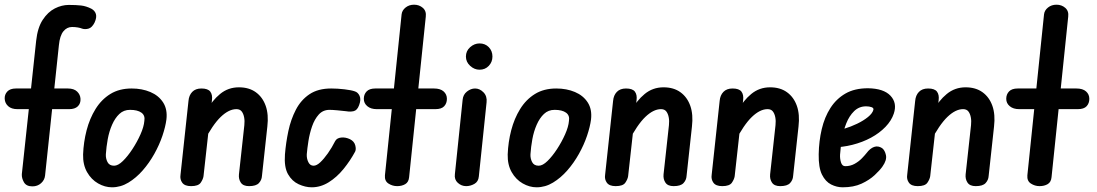

<svg xmlns="http://www.w3.org/2000/svg" viewBox="-56 -793 4672 818"><path d="M82 1Q56 1 46 -16.5Q36 -34 37 -51L98 -619Q104 -675 126 -708.5Q148 -742 177.5 -757Q207 -772 237 -772Q269 -772 290 -769.5Q311 -767 333 -756Q348 -748 352.5 -733.5Q357 -719 347 -697Q336 -675 321 -671Q306 -667 294 -671Q287 -674 275.5 -676Q264 -678 251 -678Q229 -678 214 -659.5Q199 -641 195 -601L136 -45Q134 -26 119 -12.5Q104 1 82 1ZM-36 -372Q-37 -390 -25 -403Q-13 -416 12 -416H233Q259 -416 272.5 -403Q286 -390 287 -372Q288 -352 275.5 -340Q263 -328 239 -328H18Q-7 -328 -21 -340.5Q-35 -353 -36 -372Z M421 5Q391 5 362 -11.5Q333 -28 315 -59.5Q297 -91 298 -135Q300 -188 313 -238Q326 -288 351 -328.5Q376 -369 414 -392.5Q452 -416 505 -416Q549 -416 584.5 -401Q620 -386 639 -356.5Q658 -327 653 -284Q649 -253 636 -214.5Q623 -176 601.5 -137.5Q580 -99 552 -67Q524 -35 491 -15Q458 5 421 5ZM430 -87Q447 -87 467.5 -107Q488 -127 508 -157.5Q528 -188 542.5 -220.5Q557 -253 559 -278Q563 -301 546.5 -313Q530 -325 498 -325Q471 -325 452.5 -307.5Q434 -290 421.5 -261.5Q409 -233 403 -200Q397 -167 395 -136Q394 -118 402 -102.5Q410 -87 430 -87Z M758 0Q731 0 720.5 -14.5Q710 -29 713 -48L747 -363Q749 -387 763 -401.5Q777 -416 802 -416Q830 -416 840 -402.5Q850 -389 847 -366L811 -42Q809 -29 799 -14.5Q789 0 758 0ZM1005 0Q980 0 970 -15Q960 -30 962 -50L985 -260Q987 -278 984 -293.5Q981 -309 973.5 -318.5Q966 -328 951 -328Q919 -328 884.5 -295Q850 -262 811 -187L826 -323Q847 -364 881.5 -392.5Q916 -421 962 -421Q1005 -421 1034 -400Q1063 -379 1076 -342Q1089 -305 1083 -254L1060 -43Q1059 -26 1047 -13Q1035 0 1005 0Z M1272 5Q1245 5 1216.5 -8Q1188 -21 1171 -51Q1154 -81 1158 -135Q1162 -185 1172.5 -234.5Q1183 -284 1204.5 -325.5Q1226 -367 1262.5 -391.5Q1299 -416 1355 -416Q1382 -416 1411.5 -412.5Q1441 -409 1455 -404Q1469 -400 1476 -384.5Q1483 -369 1474 -345Q1466 -323 1451 -319.5Q1436 -316 1420 -319Q1403 -321 1381.5 -323Q1360 -325 1348 -325Q1320 -325 1302 -305Q1284 -285 1273.5 -254.5Q1263 -224 1258 -192Q1253 -160 1251 -136Q1250 -118 1257.5 -102.5Q1265 -87 1280 -87Q1293 -87 1308.5 -101.5Q1324 -116 1341 -140Q1358 -164 1372 -192Q1379 -205 1397.5 -207Q1416 -209 1435 -200Q1453 -191 1457.5 -174Q1462 -157 1457 -147Q1436 -108 1407.5 -73Q1379 -38 1344.5 -16.5Q1310 5 1272 5Z M1636 0Q1616 0 1599 -11Q1582 -22 1584 -46L1655 -732Q1657 -749 1672 -761Q1687 -773 1708 -773Q1730 -773 1745.5 -759.5Q1761 -746 1758 -722L1687 -38Q1685 -17 1670.5 -8.5Q1656 0 1636 0ZM1494 -372Q1494 -391 1506 -403.5Q1518 -416 1543 -416H1793Q1820 -416 1834 -403.5Q1848 -391 1848 -372Q1848 -353 1836.5 -340.5Q1825 -328 1799 -328H1549Q1524 -328 1509 -340.5Q1494 -353 1494 -372Z M1930 0Q1910 0 1894.5 -14Q1879 -28 1882 -51L1915 -368Q1917 -390 1933.5 -403Q1950 -416 1968 -416Q1988 -416 2004 -399.5Q2020 -383 2017 -357L1984 -41Q1982 -19 1965 -9.5Q1948 0 1930 0ZM1987 -496Q1965 -496 1947 -512.5Q1929 -529 1929 -552Q1929 -576 1947 -592Q1965 -608 1987 -608Q2011 -608 2026.5 -592Q2042 -576 2042 -552Q2042 -529 2026.5 -512.5Q2011 -496 1987 -496Z M2230 5Q2200 5 2171 -11.5Q2142 -28 2124 -59.5Q2106 -91 2107 -135Q2109 -188 2122 -238Q2135 -288 2160 -328.5Q2185 -369 2223 -392.5Q2261 -416 2314 -416Q2358 -416 2393.5 -401Q2429 -386 2448 -356.5Q2467 -327 2462 -284Q2458 -253 2445 -214.5Q2432 -176 2410.5 -137.5Q2389 -99 2361 -67Q2333 -35 2300 -15Q2267 5 2230 5ZM2239 -87Q2256 -87 2276.5 -107Q2297 -127 2317 -157.5Q2337 -188 2351.5 -220.5Q2366 -253 2368 -278Q2372 -301 2355.5 -313Q2339 -325 2307 -325Q2280 -325 2261.5 -307.5Q2243 -290 2230.5 -261.5Q2218 -233 2212 -200Q2206 -167 2204 -136Q2203 -118 2211 -102.5Q2219 -87 2239 -87Z M2567 0Q2540 0 2529.5 -14.5Q2519 -29 2522 -48L2556 -363Q2558 -387 2572 -401.5Q2586 -416 2611 -416Q2639 -416 2649 -402.5Q2659 -389 2656 -366L2620 -42Q2618 -29 2608 -14.5Q2598 0 2567 0ZM2814 0Q2789 0 2779 -15Q2769 -30 2771 -50L2794 -260Q2796 -278 2793 -293.5Q2790 -309 2782.5 -318.5Q2775 -328 2760 -328Q2728 -328 2693.5 -295Q2659 -262 2620 -187L2635 -323Q2656 -364 2690.5 -392.5Q2725 -421 2771 -421Q2814 -421 2843 -400Q2872 -379 2885 -342Q2898 -305 2892 -254L2869 -43Q2868 -26 2856 -13Q2844 0 2814 0Z M3021 0Q2994 0 2983.5 -14.5Q2973 -29 2976 -48L3010 -363Q3012 -387 3026 -401.5Q3040 -416 3065 -416Q3093 -416 3103 -402.5Q3113 -389 3110 -366L3074 -42Q3072 -29 3062 -14.5Q3052 0 3021 0ZM3268 0Q3243 0 3233 -15Q3223 -30 3225 -50L3248 -260Q3250 -278 3247 -293.5Q3244 -309 3236.5 -318.5Q3229 -328 3214 -328Q3182 -328 3147.5 -295Q3113 -262 3074 -187L3089 -323Q3110 -364 3144.5 -392.5Q3179 -421 3225 -421Q3268 -421 3297 -400Q3326 -379 3339 -342Q3352 -305 3346 -254L3323 -43Q3322 -26 3310 -13Q3298 0 3268 0Z M3534 5Q3509 5 3485 -7Q3461 -19 3446 -49Q3431 -79 3432 -136Q3433 -192 3445 -243Q3457 -294 3482 -333Q3507 -372 3546 -394.5Q3585 -417 3642 -417Q3709 -416 3738 -385Q3767 -354 3752 -309Q3742 -279 3716.5 -252.5Q3691 -226 3655 -206.5Q3619 -187 3575.5 -176Q3532 -165 3487 -165L3497 -237Q3515 -237 3542 -245Q3569 -253 3596 -266Q3623 -279 3642 -294.5Q3661 -310 3665 -325Q3667 -333 3657 -336.5Q3647 -340 3634 -340Q3604 -340 3583 -319.5Q3562 -299 3549.5 -267.5Q3537 -236 3531 -200Q3525 -164 3523 -134Q3522 -117 3527 -101Q3532 -85 3545 -85Q3567 -85 3585 -95Q3603 -105 3616 -118.5Q3629 -132 3636 -141Q3651 -161 3668 -167Q3685 -173 3702 -162Q3714 -153 3718.5 -132Q3723 -111 3704 -84Q3693 -68 3670.5 -47Q3648 -26 3614.5 -10.5Q3581 5 3534 5Z M3854 0Q3827 0 3816.5 -14.5Q3806 -29 3809 -48L3843 -363Q3845 -387 3859 -401.5Q3873 -416 3898 -416Q3926 -416 3936 -402.5Q3946 -389 3943 -366L3907 -42Q3905 -29 3895 -14.5Q3885 0 3854 0ZM4101 0Q4076 0 4066 -15Q4056 -30 4058 -50L4081 -260Q4083 -278 4080 -293.5Q4077 -309 4069.5 -318.5Q4062 -328 4047 -328Q4015 -328 3980.5 -295Q3946 -262 3907 -187L3922 -323Q3943 -364 3977.5 -392.5Q4012 -421 4058 -421Q4101 -421 4130 -400Q4159 -379 4172 -342Q4185 -305 4179 -254L4156 -43Q4155 -26 4143 -13Q4131 0 4101 0Z M4373 0Q4353 0 4336 -11Q4319 -22 4321 -46L4392 -732Q4394 -749 4409 -761Q4424 -773 4445 -773Q4467 -773 4482.5 -759.5Q4498 -746 4495 -722L4424 -38Q4422 -17 4407.5 -8.5Q4393 0 4373 0ZM4231 -372Q4231 -391 4243 -403.5Q4255 -416 4280 -416H4530Q4557 -416 4571 -403.5Q4585 -391 4585 -372Q4585 -353 4573.5 -340.5Q4562 -328 4536 -328H4286Q4261 -328 4246 -340.5Q4231 -353 4231 -372Z"/></svg>

Font: Edu NSW ACT Foundation SemiBold
Style: Regular
Weight: 600
Version: Version 1.003